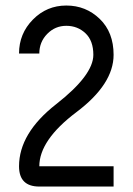

<svg xmlns="http://www.w3.org/2000/svg" viewBox="-20 -479 479 694"><path d="M390.6 195.3H122.1Q48.8 195.3 48.8 122.1Q48.8 2.4 183.1 -102.5Q317.4 -207.5 317.4 -280.8Q317.4 -332 288.8 -358.9Q260.3 -385.7 219.7 -385.7Q179.2 -385.7 150.6 -356.4Q122.1 -327.1 122.1 -285.6H48.8Q48.8 -357.4 98.9 -408.2Q148.9 -459 219.7 -459Q290.5 -459 340.6 -410.6Q390.6 -362.3 390.6 -280.8Q390.6 -174.8 256.3 -73.7Q122.1 27.3 122.1 122.1H390.6Z"/></svg>

Font: Catrinity
Style: Regular
Weight: 400
Designer: Alexander Lange
Foundry: High-Logic / Made with FontCreator
Version: Version 2.090;May 20, 2024;FontCreator 15.0.0.2974 64-bit